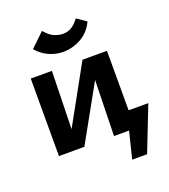

<svg xmlns="http://www.w3.org/2000/svg" viewBox="-141 -733 865 980"><g transform="rotate(-20 292.0 -243.0)"><path d="M450 0V-98H584L534 0ZM408 145 468 -98H584L489 145ZM362 0 372 -421H477V0ZM63 0V-421H178L168 0ZM139 0V-50L344 -421H406V-368L201 0ZM266 -492Q227 -492 189.5 -509Q152 -526 125 -558L200 -630Q227 -598 252 -588.5Q277 -579 296 -579Q322 -579 342.5 -591Q363 -603 384 -631L435 -596Q410 -543 363.5 -517.5Q317 -492 266 -492Z"/></g></svg>

Font: Ysabeau Office
Style: Bold
Weight: 700
Designer: Christian Thalmann (Catharsis Fonts)
Version: Version 2.001;gftools[0.9.30]; featfreeze: tnum,lnum,ss02